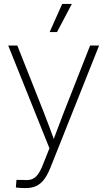

<svg xmlns="http://www.w3.org/2000/svg" viewBox="-20 -755 547 980"><path d="M61 202.1 64 163.1 100.6 163.6Q125 166 142.1 159.9Q159.2 153.8 172.9 135.7Q186.5 117.7 199.2 85L232.4 2L22 -522.5H68.4L203.1 -182.6Q218.3 -144 232.4 -105.7Q246.6 -67.4 260.7 -28.8H248Q262.7 -67.4 276.9 -105.7Q291 -144 306.2 -182.6L439.9 -522.5H485.8L237.8 99.6Q222.7 137.7 205.1 160.9Q187.5 184.1 164.6 194.6Q141.6 205.1 109.9 205.1Q95.7 205.1 85 204.3Q74.2 203.6 61 202.1ZM233.4 -591.3 297.4 -734.9H346.7L271 -591.3Z"/></svg>

Font: Inter 28pt ExtraLight
Style: Regular
Weight: 250
Designer: Rasmus Andersson
Foundry: rsms
Version: Version 4.001;git-66647c0bb